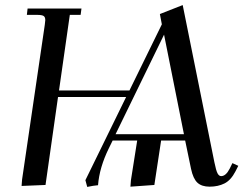

<svg xmlns="http://www.w3.org/2000/svg" viewBox="-20 -736 990 764"><path d="M65.9 3.9 67.9 -22 158.2 -637.2Q160.2 -650.9 160.2 -655.8Q160.2 -668.5 153.3 -672.6Q146.5 -676.8 127.9 -676.8H86.9L89.8 -702.1H304.2L300.8 -676.8H257.8L214.8 -376H495.1L624 -639.2L616.2 -680.2L707 -715.8L833 -90.8Q839.8 -57.1 845.7 -46.1Q851.6 -35.2 859.9 -35.2Q878.9 -35.2 894 -64.9L904.8 -86.9L928.2 -76.2L917 -54.2Q898.9 -19 873.3 -6.1Q847.7 6.8 814 6.8Q782.7 6.8 765.6 -9Q748.5 -24.9 740.2 -64L716.8 -176.8H621.1L594.2 0L499 6.8L501 -19L525.9 -176.8H428.2L413.1 -146Q375.5 -69.3 370.1 1Q352.1 2.4 327.1 7.8L319.8 -19L481.9 -350.1H210.9L161.1 0ZM439.9 -202.1H711.9L632.8 -598.1Z"/></svg>

Font: Dihjauti
Style: Bold Italic
Weight: 700
Italic angle: -9°
Designer: T. Christopher White
Version: Version 3.0.0